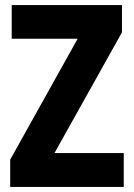

<svg xmlns="http://www.w3.org/2000/svg" viewBox="-20 -734 525 754"><path d="M466 0V-133H194L459 -607V-714H26V-582H285L20 -107V0Z"/></svg>

Font: Noto Sans Gujarati Condensed ExtraBold
Style: Regular
Weight: 800
Width: 3
Designer: Jelle Bosma - Monotype Design Team, Universal Thirst
Foundry: Monotype Imaging Inc.
Version: Version 2.106